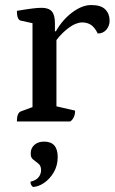

<svg xmlns="http://www.w3.org/2000/svg" viewBox="-20 -482 455 762"><path d="M47 0Q47 -34 63 -40L109 -57V-390L63 -400Q47 -403 47 -439Q89 -446 110 -448.5Q131 -451 145 -451Q173 -451 185.5 -437Q198 -423 198 -390V-358H202Q228 -404 267 -433Q306 -462 342 -462Q381 -462 398 -444.5Q415 -427 415 -400Q415 -379 402 -364Q389 -349 368 -349Q355 -375 340 -384Q325 -393 307 -393Q282 -393 254 -372.5Q226 -352 204 -323V-60L278 -43Q278 -14 259 0ZM111 260Q107 257 104 252.5Q101 248 101 239Q123 234 133 221.5Q143 209 143 193Q143 176 132.5 167.5Q122 159 111.5 151Q101 143 102 126Q102 106 116.5 93Q131 80 155 80Q209 80 209 141Q209 175 193.5 201.5Q178 228 155.5 243.5Q133 259 111 260Z"/></svg>

Font: Petrona Medium
Style: Regular
Weight: 500
Designer: Ringo R. Seeber
Foundry: Ringo R. Seeber
Version: Version 2.001; ttfautohint (v1.8.3)